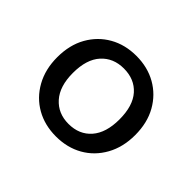

<svg xmlns="http://www.w3.org/2000/svg" viewBox="-87 -820 519 519"><g transform="rotate(45 173.0 -560.0)"><path d="M173 -406Q130 -406 96.5 -425Q63 -444 43.5 -479Q24 -514 24 -560Q24 -607 43.5 -641.5Q63 -676 96.5 -695Q130 -714 173 -714Q216 -714 249.5 -695Q283 -676 302.5 -641.5Q322 -607 322 -560Q322 -514 302.5 -479Q283 -444 249.5 -425Q216 -406 173 -406ZM173 -454Q214 -454 238 -481.5Q262 -509 262 -560Q262 -612 238 -639Q214 -666 173 -666Q133 -666 108.5 -639Q84 -612 84 -560Q84 -509 108.5 -481.5Q133 -454 173 -454Z"/></g></svg>

Font: Nunito Sans 12pt ExtraLight 11pt
Style: Regular
Weight: 400
Version: Version 3.101;gftools[0.9.27]